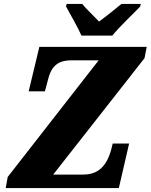

<svg xmlns="http://www.w3.org/2000/svg" viewBox="-20 -951 762 971"><path d="M392 -771H548C585 -817 653 -880 689 -918L692 -931H594C569 -910 514 -866 481 -842C458 -866 412 -910 396 -931H317L314 -918C335 -880 376 -808 392 -771ZM9 0H581L633 -225H550L542 -193C514 -92 459 -68 399 -68H249L711 -657L722 -714H179L125 -489H207L225 -556C244 -628 286 -646 342 -646H479L19 -56Z"/></svg>

Font: Noto Serif SemiCondensed Black
Style: Italic
Weight: 900
Width: 4
Italic angle: -12°
Designer: Monotype Design Team
Foundry: Monotype Imaging Inc.
Version: Version 2.014